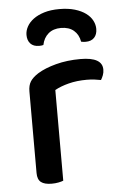

<svg xmlns="http://www.w3.org/2000/svg" viewBox="-51 -726 492 770"><g transform="rotate(-5 195.0 -341.5)"><path d="M173 -2Q166 1 153.5 3.5Q141 6 126 6Q97 6 83 -5Q69 -16 69 -42V-370Q69 -395 79 -410.5Q89 -426 111 -440Q140 -458 185 -470Q230 -482 284 -482Q372 -482 372 -432Q372 -420 368 -409.5Q364 -399 359 -391Q349 -393 334 -395Q319 -397 302 -397Q262 -397 229 -388.5Q196 -380 173 -367ZM217 -613Q186 -613 166.5 -596.5Q147 -580 141 -551Q137 -550 133 -549.5Q129 -549 124 -549Q101 -549 89 -562Q77 -575 77 -597Q77 -614 86 -630.5Q95 -647 112.5 -660Q130 -673 156 -681Q182 -689 217 -689Q253 -689 279.5 -681Q306 -673 323.5 -660Q341 -647 349.5 -630.5Q358 -614 358 -597Q358 -575 346 -562Q334 -549 311 -549Q303 -549 293 -551Q288 -580 268.5 -596.5Q249 -613 217 -613Z"/></g></svg>

Font: Baloo 2 Medium
Style: Regular
Weight: 500
Designer: Sarang Kulkarni and Ek Type
Foundry: Ek Type
Version: Version 1.640;hotconv 1.0.111;makeotfexe 2.5.65597; ttfautoh